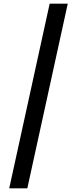

<svg xmlns="http://www.w3.org/2000/svg" viewBox="-20 -820 417 1040"><path d="M30 200 249 -800H347L128 200Z"/></svg>

Font: Big Shoulders Stencil Text Thin SemiBold
Style: Regular
Weight: 600
Version: Version 2.001